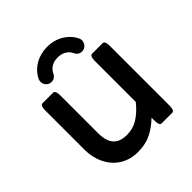

<svg xmlns="http://www.w3.org/2000/svg" viewBox="-191 -822 977 977"><g transform="rotate(-45 297.5 -334.0)"><path d="M62.5 -181.6V-459Q62.5 -474.1 63.7 -480.7Q64.9 -487.3 66.2 -490.5Q67.4 -493.7 70.6 -496.8Q73.7 -500 79.1 -500H154.3Q159.7 -500 163.1 -496.1Q167.5 -491.7 169.2 -482.9Q170.9 -474.1 170.9 -459V-191.4Q170.9 -132.8 197.8 -106Q221.7 -82 268.6 -82Q313 -82 348.1 -104Q383.8 -126 418.9 -168.9V-459Q418.9 -474.1 420.7 -483.2Q422.4 -492.2 426.3 -496.1Q430.2 -500 435.5 -500H510.7Q516.1 -500 520 -496.1Q523.9 -492.2 525.6 -483.2Q527.3 -474.1 527.3 -459V-40Q527.3 -24.9 526.1 -18.3Q524.9 -11.7 523.7 -8.5Q522.5 -5.4 519.3 -2.2Q516.1 1 510.7 1H435.5Q430.2 1 427 -2.2Q423.8 -5.4 422.6 -8.5Q421.4 -11.7 420.2 -18.3Q418.9 -24.9 418.9 -40V-55.7Q384.8 -22.9 348.6 -3.9Q303.7 19.5 247.8 19.5Q191.9 19.5 148.9 -7.3Q107.9 -33.2 85 -80.1Q62.5 -126 62.5 -181.6ZM148.4 -584Q148.4 -593.8 152.3 -601.6Q171.9 -641.1 210.7 -663.8Q249.5 -686.5 297.9 -686.5Q357.4 -686.5 401.4 -652.8Q428.2 -632.3 443.4 -601.6Q447.3 -593.8 447.3 -585Q447.3 -567.4 435.1 -555.2Q423.8 -543.9 407.7 -543.9Q381.8 -543.9 371.1 -568.4Q361.3 -588.4 342.5 -599.4Q323.7 -610.4 297.9 -610.4Q260.7 -610.4 238.8 -588.4Q230.5 -580.1 224.6 -568.4Q221.2 -560.1 215.3 -554.7Q204.6 -543.9 188 -543.9Q170.9 -543.9 159.7 -555.9Q148.4 -567.9 148.4 -584Z"/></g></svg>

Font: YuPearl-SemiBold
Style: SemiBold
Weight: 600
Designer: Max Yao
Foundry: Max-Everyday
Version: Version 1.011; ttfautohint (v1.8.3)